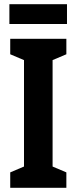

<svg xmlns="http://www.w3.org/2000/svg" viewBox="-20 -900 366 920"><path d="M298 0H29V-74L95 -102V-612L29 -640V-714H298V-640L232 -612V-102L298 -74ZM301 -880V-785H25V-880Z"/></svg>

Font: Noto Sans Thai ExtCond
Style: Bold
Weight: 700
Width: 2
Designer: Monotype Design Team
Foundry: Monotype Imaging Inc.
Version: Version 2.002; ttfautohint (v1.8.4.7-5d5b)